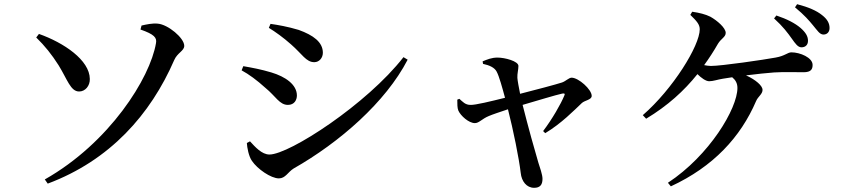

<svg xmlns="http://www.w3.org/2000/svg" viewBox="-20 -840 4020 917"><path d="M208 37C505 -74 699 -293 812 -553C827 -588 860 -597 860 -621C860 -659 782 -723 734 -727C709 -730 678 -723 656 -718L651 -699C717 -676 730 -660 725 -634C697 -467 503 -158 194 17ZM153 -661C194 -621 227 -580 260 -528C302 -460 317 -403 358 -403C387 -403 410 -430 409 -463C408 -553 285 -636 166 -678Z M1264 -707C1295 -688 1333 -661 1370 -628C1423 -582 1442 -543 1481 -543C1505 -543 1522 -564 1522 -588C1522 -639 1476 -672 1407 -697C1354 -713 1307 -721 1272 -726ZM1907 -567C1733 -343 1362 -102 1267 -102C1230 -102 1198 -139 1174 -165L1159 -157C1160 -136 1168 -93 1183 -72C1209 -33 1274 12 1312 12C1343 12 1355 -18 1382 -35C1602 -160 1822 -352 1927 -555ZM1134 -504C1169 -485 1206 -458 1248 -420C1297 -380 1315 -339 1355 -339C1387 -339 1398 -364 1398 -384C1398 -436 1343 -474 1276 -494C1226 -509 1187 -516 1142 -524Z M2174 -368 2164 -364C2164 -344 2164 -324 2169 -312C2180 -287 2219 -252 2248 -252C2268 -252 2281 -272 2315 -286C2331 -293 2370 -306 2406 -318C2431 -221 2459 -83 2467 -14C2471 26 2495 57 2531 57C2559 57 2571 43 2571 14C2571 -6 2558 -42 2551 -64C2535 -117 2502 -236 2476 -339C2548 -360 2633 -386 2665 -393C2676 -395 2680 -393 2675 -383C2659 -344 2618 -272 2574 -214L2584 -204C2661 -250 2723 -314 2759 -348C2773 -361 2806 -363 2806 -382C2806 -413 2743 -469 2710 -469C2697 -469 2682 -452 2664 -446C2637 -437 2535 -410 2464 -392C2458 -422 2452 -454 2451 -468C2450 -489 2456 -507 2456 -525C2456 -548 2391 -565 2356 -565C2328 -565 2307 -556 2285 -547L2287 -535C2319 -528 2342 -517 2352 -498C2364 -476 2379 -421 2392 -373C2324 -356 2250 -338 2227 -339C2202 -339 2190 -354 2174 -368Z M3762 -655C3779 -631 3791 -614 3808 -614C3827 -614 3839 -626 3839 -645C3839 -667 3828 -685 3803 -707C3777 -729 3739 -749 3688 -766L3677 -752C3720 -713 3742 -683 3762 -655ZM3863 -719C3884 -694 3895 -675 3913 -675C3930 -675 3942 -687 3942 -706C3942 -728 3932 -748 3906 -768C3880 -789 3841 -806 3787 -820L3777 -805C3824 -766 3843 -743 3863 -719ZM3184 50C3387 -44 3517 -185 3591 -357C3600 -379 3622 -390 3622 -411C3622 -430 3590 -459 3543 -480C3593 -486 3645 -492 3677 -494C3725 -497 3784 -495 3818 -495C3854 -495 3861 -510 3861 -530C3861 -565 3801 -590 3760 -590C3741 -590 3730 -573 3684 -565C3630 -555 3426 -525 3375 -525C3365 -525 3354 -527 3343 -529C3367 -562 3389 -596 3409 -631C3424 -656 3446 -663 3446 -683C3446 -707 3405 -742 3373 -760C3349 -772 3320 -779 3286 -784L3277 -769C3308 -739 3322 -723 3322 -700C3322 -622 3194 -415 3050 -290L3066 -273C3169 -335 3247 -406 3311 -486C3329 -468 3351 -452 3367 -452C3386 -452 3407 -460 3432 -464L3477 -471C3493 -458 3502 -442 3502 -420C3502 -322 3369 -98 3170 33Z"/></svg>

Font: Noto Serif HK SemiBold
Style: Regular
Weight: 600
Designer: Ryoko NISHIZUKA 西塚涼子 (kana & ideographs); Frank Grießhammer (Latin, Greek & Cyrillic); Wenlong ZHANG 张文龙 (bopomofo); San
Foundry: Adobe
Version: Version 2.001;hotconv 1.1.0;makeotfexe 2.6.0